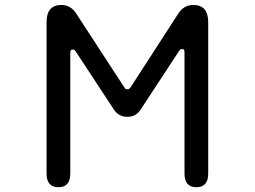

<svg xmlns="http://www.w3.org/2000/svg" viewBox="-20 -742 1040 783"><path d="M486.3 -386.7Q490.2 -380.9 492.2 -379.4Q494.1 -377.9 499 -377.9Q503.9 -377.9 506.8 -379.9Q509.8 -381.8 513.7 -387.7L707 -686.5Q729.5 -721.7 768.6 -721.7Q829.1 -721.7 829.1 -651.4V-34.2Q829.1 21.5 780.8 21.5Q732.4 21.5 732.4 -34.2V-525.4Q732.4 -536.1 730.5 -539.1Q728.5 -542 722.7 -542Q718.8 -542 716.3 -540.5Q713.9 -539.1 709 -532.2L552.7 -293.9Q534.2 -265.6 499 -265.6Q464.8 -265.6 445.3 -293.9L290 -530.3Q285.2 -537.1 282.7 -538.6Q280.3 -540 276.4 -540Q270.5 -540 268.6 -537.1Q266.6 -534.2 266.6 -523.4V-34.2Q266.6 21.5 218.3 21.5Q169.9 21.5 169.9 -34.2V-651.4Q169.9 -721.7 230.5 -721.7Q268.6 -721.7 291 -686.5L486.3 -386.7Z"/></svg>

Font: jf-openhuninn-1.0
Style: Regular
Weight: 400
Designer: [Kosugi Maru]
      Designed by Motoya company      

      [Varela Round]
      Joe Prince(Latin component); Avraham Co
Foundry: justfont CO.,LTD.
Version: 1.0